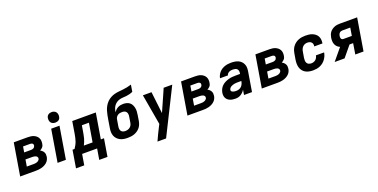

<svg xmlns="http://www.w3.org/2000/svg" viewBox="-20 -1726 5739 2912"><g transform="rotate(-20 2850.0 -270.0)"><path d="M23 0 109 -520H332Q357 -520 381 -517Q405 -514 426.5 -505.5Q448 -497 466 -482.5Q484 -468 495.5 -448Q507 -428 509.5 -403.5Q512 -379 508 -355Q506 -341 501.5 -327.5Q497 -314 488 -302.5Q479 -291 467 -282Q455 -273 442 -266Q458 -258 472 -245.5Q486 -233 495 -216.5Q504 -200 505.5 -180.5Q507 -161 504 -141Q500 -118 488.5 -95.5Q477 -73 457.5 -56Q438 -39 415.5 -28Q393 -17 369 -10.5Q345 -4 321.5 -2Q298 0 274 0ZM205 -322H314Q325 -322 336 -324Q347 -326 357 -332Q367 -338 373.5 -348Q380 -358 382 -369Q383 -379 380.5 -388.5Q378 -398 369.5 -403.5Q361 -409 351.5 -411Q342 -413 332 -413H220ZM169 -107H274Q284 -107 294.5 -107.5Q305 -108 315 -110Q325 -112 335 -115.5Q345 -119 354 -125Q363 -131 370 -140.5Q377 -150 378 -160Q381 -175 373 -187Q365 -199 352 -205Q339 -211 324 -213Q309 -215 294 -215H187Z M627 0 713 -520H847L761 0ZM805 -585Q785 -585 766 -592.5Q747 -600 735.5 -615Q724 -630 721 -650Q718 -670 721 -690Q723 -705 730.5 -718Q738 -731 750.5 -739.5Q763 -748 777 -751.5Q791 -755 805 -755Q825 -755 843.5 -747.5Q862 -740 873.5 -725Q885 -710 888.5 -690Q892 -670 888 -650Q886 -635 879 -622Q872 -609 859.5 -600.5Q847 -592 833 -588.5Q819 -585 805 -585Z M861 174 908 -110H941Q958 -135 972 -161Q986 -187 995 -214.5Q1004 -242 1010 -269.5Q1016 -297 1021 -325L1053 -520H1433L1365 -110H1416L1369 174H1236L1265 0H1023L994 174ZM1232 -110 1282 -410H1168L1151 -307Q1146 -282 1141.5 -257Q1137 -232 1130 -207Q1123 -182 1113 -158Q1103 -134 1091 -110Z M1757 8Q1725 8 1694.5 3Q1664 -2 1637.5 -15.5Q1611 -29 1590.5 -50.5Q1570 -72 1559 -100Q1548 -128 1547 -159.5Q1546 -191 1552 -223L1573 -353Q1579 -388 1585.5 -422Q1592 -456 1602.5 -490Q1613 -524 1631 -556.5Q1649 -589 1675 -615.5Q1701 -642 1733.5 -660Q1766 -678 1801 -687Q1836 -696 1870.5 -699Q1905 -702 1939.5 -706Q1974 -710 2009 -717Q2044 -724 2078 -735L2060 -625Q2034 -613 2007.5 -606Q1981 -599 1954 -596Q1927 -593 1900.5 -592Q1874 -591 1847 -584.5Q1820 -578 1795.5 -562Q1771 -546 1754 -523.5Q1737 -501 1728 -474.5Q1719 -448 1714 -421Q1728 -440 1745 -456Q1762 -472 1782 -482Q1802 -492 1823 -496Q1844 -500 1865 -500Q1894 -500 1920.5 -493.5Q1947 -487 1968 -470.5Q1989 -454 2001 -430.5Q2013 -407 2018.5 -380.5Q2024 -354 2023 -326Q2022 -298 2017 -269L2002 -175Q1997 -148 1987 -122Q1977 -96 1958.5 -73.5Q1940 -51 1916 -34.5Q1892 -18 1865.5 -8.5Q1839 1 1811.5 4.5Q1784 8 1757 8ZM1758 -102Q1777 -102 1796.5 -107Q1816 -112 1832.5 -124.5Q1849 -137 1859 -155.5Q1869 -174 1872 -193L1887 -287Q1891 -307 1889 -326.5Q1887 -346 1877 -361Q1867 -376 1849 -383Q1831 -390 1811 -390Q1793 -390 1775 -387Q1757 -384 1741 -374Q1725 -364 1714 -348Q1703 -332 1700 -314L1682 -205Q1678 -185 1680 -165.5Q1682 -146 1692 -131Q1702 -116 1720 -109Q1738 -102 1758 -102Z M2300 215H2161Q2182 166 2205.5 118.5Q2229 71 2253 23L2279 -28L2193 -520H2332L2373 -168L2504 -464L2528 -520H2667Z M2723 0 2809 -520H3032Q3057 -520 3081 -517Q3105 -514 3126.5 -505.5Q3148 -497 3166 -482.5Q3184 -468 3195.5 -448Q3207 -428 3209.5 -403.5Q3212 -379 3208 -355Q3206 -341 3201.5 -327.5Q3197 -314 3188 -302.5Q3179 -291 3167 -282Q3155 -273 3142 -266Q3158 -258 3172 -245.5Q3186 -233 3195 -216.5Q3204 -200 3205.5 -180.5Q3207 -161 3204 -141Q3200 -118 3188.5 -95.5Q3177 -73 3157.5 -56Q3138 -39 3115.5 -28Q3093 -17 3069 -10.5Q3045 -4 3021.5 -2Q2998 0 2974 0ZM2905 -322H3014Q3025 -322 3036 -324Q3047 -326 3057 -332Q3067 -338 3073.5 -348Q3080 -358 3082 -369Q3083 -379 3080.5 -388.5Q3078 -398 3069.5 -403.5Q3061 -409 3051.5 -411Q3042 -413 3032 -413H2920ZM2869 -107H2974Q2984 -107 2994.5 -107.5Q3005 -108 3015 -110Q3025 -112 3035 -115.5Q3045 -119 3054 -125Q3063 -131 3070 -140.5Q3077 -150 3078 -160Q3081 -175 3073 -187Q3065 -199 3052 -205Q3039 -211 3024 -213Q3009 -215 2994 -215H2887Z M3498 8Q3475 8 3453 5Q3431 2 3411 -6Q3391 -14 3375 -27.5Q3359 -41 3349 -60Q3339 -79 3337 -101.5Q3335 -124 3339 -147Q3344 -175 3358 -203Q3372 -231 3395 -252Q3418 -273 3446 -286.5Q3474 -300 3503 -308Q3532 -316 3561 -318.5Q3590 -321 3619 -321H3689L3691 -334Q3694 -353 3690.5 -370.5Q3687 -388 3675 -400Q3663 -412 3645.5 -416.5Q3628 -421 3610 -421Q3594 -421 3579 -419Q3564 -417 3549 -410Q3534 -403 3522.5 -390.5Q3511 -378 3509 -363H3381Q3385 -388 3397 -412Q3409 -436 3427.5 -456.5Q3446 -477 3469 -491Q3492 -505 3517.5 -513.5Q3543 -522 3568.5 -525Q3594 -528 3619 -528Q3649 -528 3678 -523.5Q3707 -519 3732.5 -507.5Q3758 -496 3777.5 -476.5Q3797 -457 3808.5 -431Q3820 -405 3821 -376Q3822 -347 3817 -317L3765 0H3636L3649 -80Q3637 -61 3620.5 -44Q3604 -27 3584 -14.5Q3564 -2 3542 3Q3520 8 3498 8ZM3551 -99Q3573 -99 3595 -107Q3617 -115 3633.5 -132Q3650 -149 3658.5 -170.5Q3667 -192 3671 -214H3619Q3604 -214 3590 -213.5Q3576 -213 3561.5 -210.5Q3547 -208 3532.5 -203.5Q3518 -199 3504.5 -191.5Q3491 -184 3480.5 -171.5Q3470 -159 3468 -145Q3466 -136 3469.5 -127.5Q3473 -119 3480.5 -114Q3488 -109 3496.5 -106Q3505 -103 3514 -101.5Q3523 -100 3532.5 -99.5Q3542 -99 3551 -99Z M3923 0 4009 -520H4232Q4257 -520 4281 -517Q4305 -514 4326.5 -505.5Q4348 -497 4366 -482.5Q4384 -468 4395.5 -448Q4407 -428 4409.5 -403.5Q4412 -379 4408 -355Q4406 -341 4401.5 -327.5Q4397 -314 4388 -302.5Q4379 -291 4367 -282Q4355 -273 4342 -266Q4358 -258 4372 -245.5Q4386 -233 4395 -216.5Q4404 -200 4405.5 -180.5Q4407 -161 4404 -141Q4400 -118 4388.5 -95.5Q4377 -73 4357.5 -56Q4338 -39 4315.5 -28Q4293 -17 4269 -10.5Q4245 -4 4221.5 -2Q4198 0 4174 0ZM4105 -322H4214Q4225 -322 4236 -324Q4247 -326 4257 -332Q4267 -338 4273.5 -348Q4280 -358 4282 -369Q4283 -379 4280.5 -388.5Q4278 -398 4269.5 -403.5Q4261 -409 4251.5 -411Q4242 -413 4232 -413H4120ZM4069 -107H4174Q4184 -107 4194.5 -107.5Q4205 -108 4215 -110Q4225 -112 4235 -115.5Q4245 -119 4254 -125Q4263 -131 4270 -140.5Q4277 -150 4278 -160Q4281 -175 4273 -187Q4265 -199 4252 -205Q4239 -211 4224 -213Q4209 -215 4194 -215H4087Z M4750 8Q4718 8 4687 2Q4656 -4 4630 -18.5Q4604 -33 4585.5 -56.5Q4567 -80 4558 -109Q4549 -138 4548.5 -170Q4548 -202 4553 -234L4570 -334Q4575 -362 4585 -389Q4595 -416 4613 -439.5Q4631 -463 4655 -481Q4679 -499 4706.5 -509.5Q4734 -520 4762 -524Q4790 -528 4817 -528Q4846 -528 4874 -524.5Q4902 -521 4927 -511Q4952 -501 4973 -484.5Q4994 -468 5007 -445Q5020 -422 5023.5 -394Q5027 -366 5023 -338L5021 -328H4889L4890 -332Q4893 -350 4888.5 -367.5Q4884 -385 4872 -396.5Q4860 -408 4843 -413Q4826 -418 4808 -418Q4789 -418 4769.5 -411Q4750 -404 4735 -389Q4720 -374 4711.5 -354.5Q4703 -335 4700 -316L4683 -216Q4680 -195 4681 -174Q4682 -153 4691.5 -136Q4701 -119 4720 -110.5Q4739 -102 4760 -102Q4778 -102 4796.5 -107.5Q4815 -113 4830 -125.5Q4845 -138 4854 -155.5Q4863 -173 4866 -191V-192H4998V-190Q4994 -163 4982.5 -136Q4971 -109 4953.5 -85Q4936 -61 4912.5 -42.5Q4889 -24 4862 -12.5Q4835 -1 4806.5 3.5Q4778 8 4750 8Z M5259 0H5099L5255 -188Q5230 -198 5211.5 -216Q5193 -234 5183 -258Q5173 -282 5172 -309.5Q5171 -337 5175 -365Q5179 -387 5186.5 -408.5Q5194 -430 5208 -449Q5222 -468 5241.5 -482Q5261 -496 5283 -505Q5305 -514 5327 -517Q5349 -520 5371 -520H5651L5565 0H5432L5460 -173H5402ZM5343 -283H5479L5500 -410H5371Q5359 -410 5347 -405.5Q5335 -401 5326 -392Q5317 -383 5312 -371Q5307 -359 5305 -347Q5303 -336 5303.5 -324.5Q5304 -313 5308 -303.5Q5312 -294 5321.5 -288.5Q5331 -283 5343 -283Z"/></g></svg>

Font: Iosevka Aile Extrabold Oblique
Style: Regular
Weight: 800
Italic angle: -9°
Designer: Belleve Invis
Foundry: Belleve Invis
Version: Version 31.1.0; ttfautohint (v1.8.4)